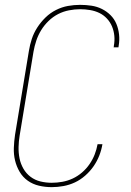

<svg xmlns="http://www.w3.org/2000/svg" viewBox="-20 -763 540 791"><path d="M193 8Q166 8 140.5 2Q115 -4 94.5 -18.5Q74 -33 61 -55Q48 -77 42 -102Q36 -127 37 -154Q38 -181 42 -208L99 -553Q103 -578 111 -602.5Q119 -627 133.5 -649.5Q148 -672 167.5 -691Q187 -710 211 -722Q235 -734 260 -738.5Q285 -743 310 -743Q334 -743 357 -739.5Q380 -736 400 -726Q420 -716 435.5 -700.5Q451 -685 459.5 -664.5Q468 -644 470.5 -621Q473 -598 469 -575Q469 -573 468.5 -571.5Q468 -570 468 -568H448Q449 -570 449 -571.5Q449 -573 449 -574Q453 -595 451 -615.5Q449 -636 441.5 -654Q434 -672 420.5 -686.5Q407 -701 389.5 -709.5Q372 -718 351.5 -721.5Q331 -725 310 -725Q288 -725 264.5 -720.5Q241 -716 219.5 -705Q198 -694 180 -676.5Q162 -659 149.5 -638.5Q137 -618 129.5 -595.5Q122 -573 118 -550L61 -205Q57 -181 56.5 -157Q56 -133 60.5 -110.5Q65 -88 76.5 -68Q88 -48 106 -34.5Q124 -21 146.5 -15.5Q169 -10 193 -10Q215 -10 237 -14Q259 -18 279.5 -27.5Q300 -37 318 -52.5Q336 -68 349 -87Q362 -106 370 -126.5Q378 -147 382 -169H402Q398 -145 389 -122Q380 -99 365.5 -78Q351 -57 331 -39.5Q311 -22 288.5 -11.5Q266 -1 241.5 3.5Q217 8 193 8Z"/></svg>

Font: Iosevka Curly Thin Oblique
Style: Regular
Weight: 100
Italic angle: -9°
Monospace: yes
Designer: Belleve Invis
Foundry: Belleve Invis
Version: Version 11.1.0; ttfautohint (v1.8.3)